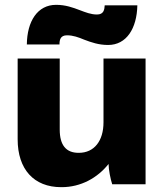

<svg xmlns="http://www.w3.org/2000/svg" viewBox="-20 -762 682 794"><path d="M310 -720C281 -731 251 -742 212 -742C135 -742 92 -674 91 -578H226C226 -596 229 -616 257 -616C282 -616 304 -608 328 -598C357 -587 388 -576 427 -576C503 -576 546 -644 548 -740H413C412 -722 409 -702 381 -702C356 -702 334 -711 310 -720ZM233 12H235C314 12 383 -26 429 -84C429 -61 437 -21 444 0H582V-520H408V-256C408 -180 370 -130 306 -130H305C253 -130 227 -162 227 -226V-520H53V-186C53 -62 120 12 233 12Z"/></svg>

Font: Fixel Display ExtraBold
Style: Regular
Weight: 800
Designer: AlfaBravo + MacPaw
Foundry: Kyrylo Tkachov, Marchela Mozhyna, Serhii Makarenko, Maria Weinstein, Zakhar Kryvoshyya
Version: Version 1.211